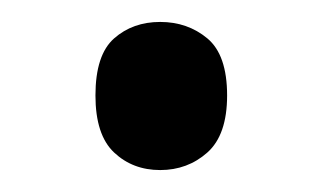

<svg xmlns="http://www.w3.org/2000/svg" viewBox="-20 -141 294 175"><path d="M67 -54Q67 -91 84 -106Q101 -121 126 -121Q151 -121 169 -106Q187 -91 187 -54Q187 -18 169 -2Q151 14 126 14Q101 14 84 -2Q67 -18 67 -54Z"/></svg>

Font: Noto Sans Display
Style: Regular
Weight: 400
Designer: Monotype Design Team
Foundry: Monotype Imaging Inc.
Version: Version 2.003